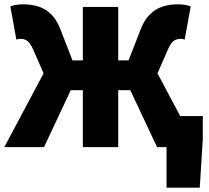

<svg xmlns="http://www.w3.org/2000/svg" viewBox="-20 -682 968 890"><path d="M752 188V0H722V-144H920V-36L906 188ZM0 0 182 -342 134 -452Q126 -471 117 -482Q108 -493 98 -497.5Q88 -502 76 -502Q70 -502 64.5 -501Q59 -500 56 -498L28 -652Q39 -657 55.5 -659.5Q72 -662 88 -662Q126 -662 159 -651.5Q192 -641 217.5 -615.5Q243 -590 260 -546L316 -402H364V-650H528V-402H576L632 -546Q649 -590 675 -615.5Q701 -641 733.5 -651.5Q766 -662 804 -662Q821 -662 837.5 -659.5Q854 -657 864 -652L836 -498Q833 -500 827.5 -501Q822 -502 816 -502Q804 -502 794 -497.5Q784 -493 775 -482Q766 -471 758 -452L710 -342L892 0H708L584 -264H528V0H364V-264H308L184 0Z"/></svg>

Font: Source Sans 3 Black
Style: Regular
Weight: 900
Designer: Paul D. Hunt
Foundry: Adobe
Version: Version 3.046;hotconv 1.0.118;makeotfexe 2.5.65603